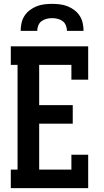

<svg xmlns="http://www.w3.org/2000/svg" viewBox="-20 -975 540 995"><path d="M36 0V-96H71V-639H36V-735H437V-562H350V-639H183V-430H357V-334H183V-96H350V-173H437V0ZM87 -815Q87 -835 91.5 -855.5Q96 -876 107 -893Q118 -910 134.5 -922.5Q151 -935 170 -942.5Q189 -950 209.5 -952.5Q230 -955 250 -955Q270 -955 290.5 -952.5Q311 -950 330 -942.5Q349 -935 365.5 -922.5Q382 -910 393 -893Q404 -876 408.5 -855.5Q413 -835 413 -815H327Q327 -829 321.5 -843Q316 -857 304.5 -865.5Q293 -874 278.5 -877.5Q264 -881 250 -881Q236 -881 221.5 -877.5Q207 -874 195.5 -865.5Q184 -857 178.5 -843Q173 -829 173 -815Z"/></svg>

Font: Iosevka Curly Slab
Style: Bold
Weight: 700
Monospace: yes
Designer: Belleve Invis
Foundry: Belleve Invis
Version: Version 22.1.2; ttfautohint (v1.8.4)